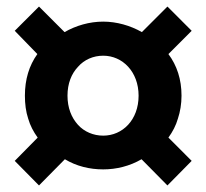

<svg xmlns="http://www.w3.org/2000/svg" viewBox="-20 -666 630 586"><path d="M66 -304C72 -283 82 -264 95 -246L25 -175L99 -100L178 -180C213 -159 253 -149 295 -149C335 -149 376 -159 412 -180L491 -100L565 -175L494 -246C507 -264 517 -283 523 -304C530 -325 534 -349 534 -374C534 -424 520 -466 494 -501L565 -572L491 -646L413 -568C378 -588 336 -600 295 -600C253 -600 212 -588 177 -568L99 -646L25 -572L94 -501C69 -466 56 -424 56 -374C56 -349 59 -325 66 -304ZM218 -462C237 -484 265 -496 295 -496C354 -496 403 -447 403 -374C403 -300 354 -252 295 -252C265 -252 237 -264 218 -285C198 -307 186 -337 186 -374C186 -411 198 -441 218 -462Z"/></svg>

Font: GenSekiGothic2 TW B
Style: Regular
Weight: 700
Version: Version 2.100;PS 2.1;hotconv 16.6.51;makeotf.lib2.5.65220 DE